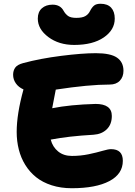

<svg xmlns="http://www.w3.org/2000/svg" viewBox="-20 -1018 717 1022"><path d="M375 -778.8Q293.5 -778.8 237.3 -820.8Q181.2 -862.8 181.2 -918.9Q181.2 -954.6 202.9 -973.9Q224.6 -993.2 259.8 -993.2Q301.3 -993.2 318.8 -960Q329.1 -941.9 343.3 -932.4Q357.4 -922.9 386.2 -922.9Q418 -922.9 434.3 -932.4Q450.7 -941.9 459 -959Q468.8 -978.5 480.7 -988.3Q492.7 -998 515.1 -998Q552.2 -998 571.5 -977.3Q590.8 -956.5 590.8 -918.9Q590.8 -858.9 532.5 -818.8Q474.1 -778.8 375 -778.8ZM361.8 -16.1Q303.7 -16.1 255.1 -31.7Q206.5 -47.4 172.4 -74.7Q138.2 -102.1 114.7 -139.9Q91.3 -177.7 80.1 -222.2Q68.8 -266.6 68.8 -315.9Q68.8 -411.1 105 -542Q78.6 -553.7 64.2 -574.5Q49.8 -595.2 49.8 -620.1Q49.8 -642.1 61 -658Q72.3 -673.8 103 -682.1Q193.4 -706.5 305.7 -720.7Q418 -734.9 490.2 -734.9Q568.4 -734.9 602.8 -711.2Q637.2 -687.5 637.2 -641.1Q637.2 -608.9 617.9 -588.4Q598.6 -567.9 564 -567.9Q453.1 -567.9 276.9 -541Q274.9 -528.8 268.1 -495.6Q261.2 -462.4 257.8 -441.9Q352.1 -460.9 488.8 -464.8Q575.2 -464.8 575.2 -400.9Q575.2 -356 548.3 -329.8Q521.5 -303.7 478 -300.8Q342.8 -293 250 -274.9Q260.3 -235.4 289.6 -211.7Q318.8 -188 362.8 -188Q408.7 -188 451.9 -197Q495.1 -206.1 525.6 -215.1Q556.2 -224.1 570.8 -224.1Q633.8 -224.1 633.8 -162.1Q633.8 -91.8 562 -54Q490.2 -16.1 361.8 -16.1Z"/></svg>

Font: Shantell Sans Bouncy
Style: Regular
Weight: 800
Designer: Stephen Nixon, Anya Danilova, Shantell Martin
Foundry: Arrow Type
Version: Version 1.006;[9816181b4]